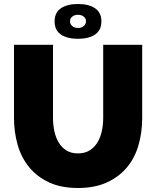

<svg xmlns="http://www.w3.org/2000/svg" viewBox="-20 -934 781 960"><path d="M370 -167Q404 -167 428 -182Q452 -197 467 -221.5Q482 -246 489 -278Q496 -310 496 -345V-710H691V-345Q691 -271 672 -206.5Q653 -142 613 -95Q573 -48 512.5 -21Q452 6 370 6Q285 6 224.5 -22.5Q164 -51 125 -99Q86 -147 68 -210.5Q50 -274 50 -345V-710H245V-345Q245 -310 252 -277.5Q259 -245 274 -220.5Q289 -196 312.5 -181.5Q336 -167 370 -167ZM253 -827Q253 -871 284.5 -892.5Q316 -914 370 -914Q424 -914 455.5 -892.5Q487 -871 487 -827Q487 -783 455.5 -761.5Q424 -740 370 -740Q316 -740 284.5 -761.5Q253 -783 253 -827ZM370 -860Q353 -860 341.5 -851Q330 -842 330 -828Q330 -813 341.5 -803.5Q353 -794 370 -794Q387 -794 398.5 -803.5Q410 -813 410 -828Q410 -842 398.5 -851Q387 -860 370 -860Z"/></svg>

Font: Raleway
Style: Heavy
Weight: 900
Designer: Matt McInerney, Pablo Impallari, Rodrigo Fuenzalida
Foundry: Matt McInerney, Pablo Impallari, Rodrigo Fuenzalida
Version: Version 2.001; ttfautohint (v0.8) -G 200 -r 50